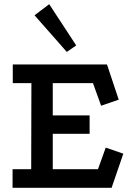

<svg xmlns="http://www.w3.org/2000/svg" viewBox="-20 -897 641 917"><path d="M41 -589H491L547 -421L463 -392L424 -500H232V-346H408V-258H232V-89H448L485 -192L569 -163L513 0H40V-89H129L130 -500H41ZM299 -649 145 -824 215 -877 344 -680Z"/></svg>

Font: Podkova SemiBold
Style: Regular
Weight: 600
Designer: Ilya Yudin
Foundry: Cyreal (www.cyreal.org)
Version: Version 2.103